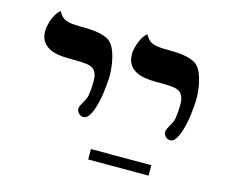

<svg xmlns="http://www.w3.org/2000/svg" viewBox="-83 -731 933 783"><g transform="rotate(15 383.0 -339.5)"><path d="M647.9 -224.1Q637.7 -224.1 629.4 -232.9Q621.1 -241.7 621.1 -251Q621.1 -258.3 624.8 -265.9Q628.4 -273.4 633.1 -281.5Q637.7 -289.6 641.8 -297.9Q646 -306.2 647.5 -314Q649.4 -326.2 650.9 -341.8Q652.3 -357.4 652.3 -377Q652.3 -401.9 643.1 -416.7Q633.8 -431.6 610.4 -436Q606 -436.5 599.9 -437.3Q593.8 -438 584.5 -438.5Q575.2 -439 561.8 -439.2Q548.3 -439.5 529.3 -439.5Q504.4 -439.5 482.2 -443.4Q460 -447.3 443.6 -457Q427.2 -466.8 417.7 -482.9Q408.2 -499 408.2 -523.9Q408.2 -534.2 411.4 -548.1Q414.6 -562 419.9 -575.7Q425.3 -589.4 432.9 -600.8Q440.4 -612.3 448.7 -617.2Q455.6 -605 462.6 -597.4Q469.7 -589.8 480.5 -585.4Q491.2 -581.1 507.3 -579.3Q523.4 -577.6 548.3 -577.6Q579.1 -577.6 601.8 -575Q624.5 -572.3 640.4 -567.1Q656.2 -562 666.5 -554.2Q676.8 -546.4 683.1 -535.6Q689.5 -524.9 694.6 -510.3Q699.7 -495.6 703.1 -479.2Q706.5 -462.9 708.3 -445.6Q710 -428.2 710 -411.6Q710 -410.2 709.5 -400.9Q709 -391.6 707.8 -377.9Q706.5 -364.3 704.6 -347.4Q702.6 -330.6 699 -313Q695.3 -295.4 690.4 -278.8Q685.5 -262.2 678.7 -249Q672.4 -237.3 665.8 -230.7Q659.2 -224.1 647.9 -224.1ZM281.7 -224.1Q271.5 -224.1 263.2 -232.9Q254.9 -241.7 254.9 -251Q254.9 -258.3 258.5 -265.9Q262.2 -273.4 266.8 -281.5Q271.5 -289.6 275.6 -297.9Q279.8 -306.2 281.2 -314Q283.2 -326.2 284.7 -341.8Q286.1 -357.4 286.1 -377Q286.1 -401.9 276.9 -416.7Q267.6 -431.6 244.1 -436Q239.7 -436.5 233.6 -437.3Q227.5 -438 218.3 -438.5Q209 -439 195.6 -439.2Q182.1 -439.5 163.1 -439.5Q138.2 -439.5 116 -443.4Q93.8 -447.3 77.4 -457Q61 -466.8 51.5 -482.9Q42 -499 42 -523.9Q42 -534.2 45.2 -548.1Q48.3 -562 53.7 -575.7Q59.1 -589.4 66.7 -600.8Q74.2 -612.3 82.5 -617.2Q89.4 -605 96.4 -597.4Q103.5 -589.8 114.3 -585.4Q125 -581.1 141.1 -579.3Q157.2 -577.6 182.1 -577.6Q212.9 -577.6 235.6 -575Q258.3 -572.3 274.2 -567.1Q290 -562 300.3 -554.2Q310.5 -546.4 316.9 -535.6Q323.2 -524.9 328.4 -510.3Q333.5 -495.6 336.9 -479.2Q340.3 -462.9 342 -445.6Q343.8 -428.2 343.8 -411.6Q343.8 -410.2 343.3 -400.9Q342.8 -391.6 341.6 -377.9Q340.3 -364.3 338.4 -347.4Q336.4 -330.6 332.8 -313Q329.1 -295.4 324.2 -278.8Q319.3 -262.2 312.5 -249Q306.2 -237.3 299.6 -230.7Q293 -224.1 281.7 -224.1ZM602.1 -62H347.2V-106H602.1Z"/></g></svg>

Font: Cardo
Style: Bold
Weight: 700
Designer: David J. Perry
Foundry: David J. Perry
Version: Version 1.0011